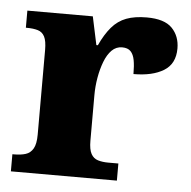

<svg xmlns="http://www.w3.org/2000/svg" viewBox="-45 -592 633 637"><g transform="rotate(5 272.0 -274.0)"><path d="M14 0V-57H19Q42 -57 58 -62Q74 -67 83 -82.5Q92 -98 92 -129V-411Q92 -441 84.5 -455.5Q77 -470 62 -474.5Q47 -479 25 -479H22V-536H240L260 -442H265Q282 -479 302.5 -503Q323 -527 351 -537.5Q379 -548 419 -548Q478 -548 503.5 -521.5Q529 -495 529 -454Q529 -403 491.5 -380Q454 -357 391 -357Q391 -385 387.5 -403.5Q384 -422 374.5 -432Q365 -442 346 -442Q326 -442 311.5 -427.5Q297 -413 287.5 -388Q278 -363 273 -334Q268 -305 268 -276V-124Q268 -95 276 -80.5Q284 -66 299 -61.5Q314 -57 333 -57H367V0Z"/></g></svg>

Font: Noto Serif Hebrew ExtraBold
Style: Regular
Weight: 800
Version: Version 2.003